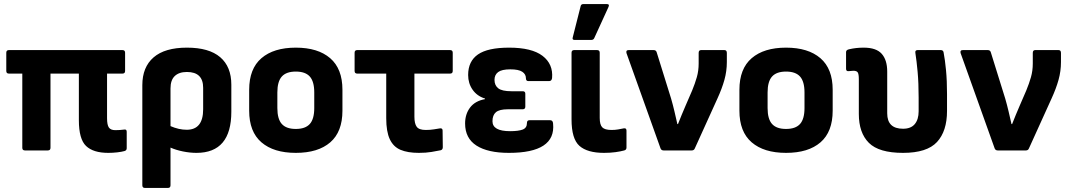

<svg xmlns="http://www.w3.org/2000/svg" viewBox="-20 -742 5273 947"><path d="M514 12Q440 12 404.5 -22Q369 -56 369 -149V-379H229V-13Q229 0 216 0H103Q90 0 90 -13V-379H24Q11 -379 11 -392V-482Q11 -495 24 -495H584Q597 -495 597 -482V-392Q597 -379 584 -379H508V-159Q508 -126 517 -113Q526 -100 549 -100Q570 -100 593 -103Q605 -105 605 -92V-11Q605 0 594 3Q580 7 558 9.5Q536 12 514 12Z M695 185Q682 185 682 172V-322Q682 -411 737.5 -459Q793 -507 902 -507Q1011 -507 1066 -460Q1121 -413 1121 -324V-191Q1121 12 949 12Q917 12 882.5 5Q848 -2 821 -14V172Q821 185 808 185ZM821 -306V-120Q862 -102 901 -102Q982 -102 982 -203V-309Q982 -387 902 -387Q863 -387 842 -367Q821 -347 821 -306Z M1439 12Q1330 12 1269.5 -40Q1209 -92 1209 -196V-299Q1209 -403 1269.5 -455Q1330 -507 1439 -507Q1548 -507 1608.5 -455Q1669 -403 1669 -299V-196Q1669 -92 1609 -40Q1549 12 1439 12ZM1439 -106Q1486 -106 1508 -130.5Q1530 -155 1530 -209V-286Q1530 -340 1508 -364.5Q1486 -389 1439 -389Q1392 -389 1370 -364.5Q1348 -340 1348 -286V-209Q1348 -155 1370 -130.5Q1392 -106 1439 -106Z M2046 12Q1991 12 1955.5 -3Q1920 -18 1902.5 -55.5Q1885 -93 1885 -159V-379H1742Q1729 -379 1729 -392V-482Q1729 -495 1742 -495H2200Q2213 -495 2213 -482V-392Q2213 -379 2200 -379H2024V-166Q2024 -132 2035.5 -116.5Q2047 -101 2080 -101Q2102 -101 2120 -104Q2138 -107 2151 -109Q2163 -110 2163 -98L2164 -16Q2164 -4 2154 -1Q2135 3 2108 7.5Q2081 12 2046 12Z M2490 12Q2386 12 2330 -24Q2274 -60 2274 -133Q2274 -179 2298.5 -211.5Q2323 -244 2372 -253V-256Q2333 -268 2311 -299.5Q2289 -331 2289 -372Q2289 -440 2337.5 -473.5Q2386 -507 2491 -507Q2603 -507 2656 -466.5Q2709 -426 2703 -357Q2701 -342 2688 -342H2586Q2574 -342 2574 -356Q2574 -376 2556 -388Q2538 -400 2497 -400Q2455 -400 2437 -386.5Q2419 -373 2419 -348Q2419 -321 2437.5 -306.5Q2456 -292 2502 -292H2558Q2571 -292 2571 -280V-216Q2571 -203 2558 -203H2485Q2443 -203 2426 -188.5Q2409 -174 2409 -144Q2409 -95 2496 -95Q2537 -95 2558 -103Q2579 -111 2579 -135Q2579 -149 2591 -149H2694Q2707 -149 2708 -132Q2722 12 2490 12Z M2959 12Q2877 12 2838 -22.5Q2799 -57 2799 -153V-482Q2799 -495 2812 -495H2925Q2938 -495 2938 -482V-160Q2938 -127 2950.5 -114Q2963 -101 2996 -101Q3013 -101 3028 -103.5Q3043 -106 3057 -109Q3070 -111 3070 -98V-14Q3070 -3 3059 0Q3041 5 3015.5 8.5Q2990 12 2959 12ZM2814 -545Q2801 -545 2805 -558L2844 -712Q2846 -722 2858 -722H2973Q2988 -722 2981 -707L2911 -554Q2907 -545 2896 -545Z M3253 0Q3242 0 3238 -10L3070 -480Q3066 -495 3081 -495H3204Q3216 -495 3219 -484L3290 -256Q3299 -225 3306.5 -193Q3314 -161 3321 -130H3324Q3333 -153 3342.5 -176Q3352 -199 3362 -222L3394 -296Q3408 -330 3417 -361.5Q3426 -393 3426 -429V-481Q3426 -495 3438 -495H3553Q3565 -495 3565 -481V-436Q3565 -391 3553 -348Q3541 -305 3519 -257L3407 -10Q3403 0 3392 0Z M3857 12Q3748 12 3687.5 -40Q3627 -92 3627 -196V-299Q3627 -403 3687.5 -455Q3748 -507 3857 -507Q3966 -507 4026.5 -455Q4087 -403 4087 -299V-196Q4087 -92 4027 -40Q3967 12 3857 12ZM3857 -106Q3904 -106 3926 -130.5Q3948 -155 3948 -209V-286Q3948 -340 3926 -364.5Q3904 -389 3857 -389Q3810 -389 3788 -364.5Q3766 -340 3766 -286V-209Q3766 -155 3788 -130.5Q3810 -106 3857 -106Z M4434 12Q4315 12 4265.5 -37.5Q4216 -87 4216 -180V-351Q4216 -377 4210.5 -385Q4205 -393 4189 -393Q4183 -393 4177 -392Q4171 -391 4165 -391Q4153 -390 4153 -403V-485Q4153 -496 4168 -499Q4202 -507 4240 -507Q4302 -507 4329 -476.5Q4356 -446 4356 -389V-183Q4356 -107 4434 -107Q4473 -107 4492 -130Q4511 -153 4511 -193V-261Q4511 -333 4506 -387.5Q4501 -442 4495 -480Q4492 -495 4506 -495H4620Q4632 -495 4634 -484Q4641 -448 4646 -396Q4651 -344 4651 -278V-195Q4651 -95 4601.5 -41.5Q4552 12 4434 12Z M4901 0Q4890 0 4886 -10L4718 -480Q4714 -495 4729 -495H4852Q4864 -495 4867 -484L4938 -256Q4947 -225 4954.5 -193Q4962 -161 4969 -130H4972Q4981 -153 4990.5 -176Q5000 -199 5010 -222L5042 -296Q5056 -330 5065 -361.5Q5074 -393 5074 -429V-481Q5074 -495 5086 -495H5201Q5213 -495 5213 -481V-436Q5213 -391 5201 -348Q5189 -305 5167 -257L5055 -10Q5051 0 5040 0Z"/></svg>

Font: Sofia Sans ExtraBold
Style: Regular
Weight: 800
Designer: Botio Nikoltchev, Ani Petrova
Foundry: lettersoup
Version: Version 4.101; ttfautohint (v1.8.4.7-5d5b)